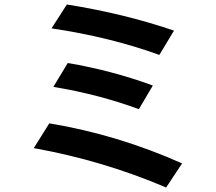

<svg xmlns="http://www.w3.org/2000/svg" viewBox="-20 -711 960 853"><path d="M688 -467Q470 -546 209 -585L277 -691Q530 -651 753 -575ZM597 -226Q418 -292 217 -325L281 -431Q477 -398 659 -331ZM718 122Q437 2 130 -53L199 -163Q502 -113 789 15Z"/></svg>

Font: LINE Seed Sans KR Bold
Style: Regular
Weight: 700
Designer: LINE BX Design & Sandoll Inc & Dalton Maag Ltd
Foundry: Sandoll Inc.
Version: Version 1.000